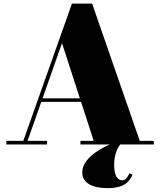

<svg xmlns="http://www.w3.org/2000/svg" viewBox="-20 -784 869 1042"><path d="M14.5 -19.5V0H235.5V-19.5H129.5L204 -231H420L488.5 -19.5H416.5V0H576.5C500.5 32 426.5 87 426.5 151C426.5 211 483.5 237 564.5 237C665.5 237 685 192 699.5 164L683 156.5C671 178.5 662 194.5 643 194.5C619 194.5 599.5 171 599.5 111C599.5 53 620 14.5 632.5 0H815V-19.5H738.5L480 -764.5H370.5L106.5 -19.5ZM316.5 -550 413.5 -250.5H211Z"/></svg>

Font: Bodoni* 11pt Fatface
Style: Regular
Weight: 900
Version: Version 2.3